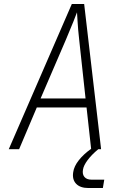

<svg xmlns="http://www.w3.org/2000/svg" viewBox="-20 -750 640 965"><path d="M24 0 341 -730H403L487 -10L488 0H474Q441 27 420.5 54.5Q400 82 397 103Q393 126 404.5 139.5Q416 153 440 153H504L497 195H424Q383 195 362.5 173.5Q342 152 348 115Q352 86 376 55.5Q400 25 438 -2L415 -210H165L76 0ZM184 -255H410L378 -550Q372 -604 370 -640.5Q368 -677 367 -688Q363 -677 348.5 -640.5Q334 -604 311 -550Z"/></svg>

Font: NKDuy Mono Thin
Style: Italic
Weight: 100
Italic angle: -9°
Monospace: yes
Designer: NKDuy
Foundry: NKDuy
Version: Version 2.251; ttfautohint (v1.8.4.7-5d5b)